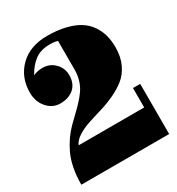

<svg xmlns="http://www.w3.org/2000/svg" viewBox="-155 -733 769 832"><g transform="rotate(-30 229.5 -316.5)"><path d="M413.1 -251H449.2V0H9.8Q9.8 -44.4 17.3 -82.3Q24.9 -120.1 38.1 -147.9Q51.3 -175.8 67.9 -199.7Q84.5 -223.6 103.3 -242.4Q122.1 -261.2 140.6 -278.8Q159.2 -296.4 175.8 -314.2Q192.4 -332 205.6 -350.8Q218.8 -369.6 226.3 -393.8Q233.9 -418 233.9 -445.8V-589.8Q221.2 -595.2 195.8 -595.2Q148.9 -595.2 119.9 -573.2Q90.8 -551.3 69.8 -513.2Q92.8 -522.9 116.2 -522.9Q152.8 -522.9 177.5 -497.8Q202.1 -472.7 202.1 -438Q202.1 -395.5 176 -372.8Q149.9 -350.1 107.9 -350.1Q69.8 -350.1 43 -380.6Q16.1 -411.1 16.1 -456.1Q16.1 -533.7 66.9 -583.3Q117.7 -632.8 203.1 -632.8Q254.4 -632.8 294.7 -622.8Q335 -612.8 361.3 -595.9Q387.7 -579.1 404.5 -554.4Q421.4 -529.8 428.7 -502.2Q436 -474.6 436 -441.9Q436 -394.5 418.9 -358.4Q401.9 -322.3 374 -300.8Q346.2 -279.3 312 -263.7Q277.8 -248 241.5 -237.3Q205.1 -226.6 173.8 -216.1Q142.6 -205.6 118.2 -189.9Q93.8 -174.3 85 -153.8H413.1Z"/></g></svg>

Font: Lletraferida
Style: Heavy
Weight: 900
Designer: Josep Patau Bellart
Foundry: Josep Patau Bellart
Version: Version 1.000